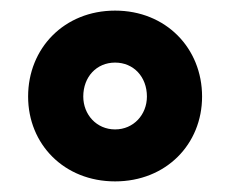

<svg xmlns="http://www.w3.org/2000/svg" viewBox="-20 -733 434 362"><path d="M197 -391C293 -391 361 -461 361 -551C361 -642 293 -713 197 -713C101 -713 33 -642 33 -551C33 -461 101 -391 197 -391ZM137 -551C137 -588 162 -615 197 -615C232 -615 257 -588 257 -551C257 -517 232 -489 197 -489C162 -489 137 -517 137 -551Z"/></svg>

Font: MV Cash SemiBold
Style: Regular
Weight: 600
Designer: Rodrigo Fuenzalida
Foundry: fragTYPE
Version: Version 1.100;Glyphs 3.1.2 (3151)